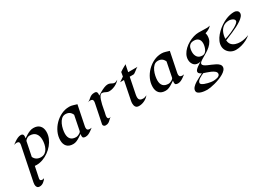

<svg xmlns="http://www.w3.org/2000/svg" viewBox="7 -1690 4220 3036"><g transform="rotate(-30 2117.0 -172.0)"><path d="M170.4 223.6Q170.4 241.7 182.6 248Q194.8 254.4 210.4 254.4Q218.8 254.4 227.5 251.7Q236.3 249 243.7 245.6Q225.1 276.4 191.9 301.8Q158.7 327.1 121.1 327.1Q88.9 327.1 75 308.1Q61 289.1 61 259.3Q61 241.7 64.9 221.2L188.5 -385.7Q189.9 -393.1 190.9 -400.6Q191.9 -408.2 191.9 -416Q191.9 -439 179.2 -447Q166.5 -455.1 145 -455.1Q132.3 -455.1 119.9 -452.1Q107.4 -449.2 95.7 -444.8Q118.2 -461.4 146.2 -481.2Q174.3 -501 204.8 -514.9Q235.4 -528.8 264.2 -528.8Q309.6 -528.8 309.6 -483.4Q309.6 -473.6 308.1 -463.9Q306.6 -454.1 304.7 -444.8Q331.5 -462.4 361.8 -481.2Q392.1 -500 424.8 -512.7Q457.5 -525.4 490.7 -525.4Q564.5 -525.4 604 -483.9Q643.6 -442.4 643.6 -370.1Q643.6 -311.5 620.8 -256.1Q598.1 -200.7 558.6 -153.1Q519 -105.5 468 -69.3Q417 -33.2 360.1 -12.9Q303.2 7.3 246.6 7.3Q230 7.3 213.9 5.4L171.4 211.4Q170.4 217.8 170.4 223.6ZM377.9 -451.7Q354.5 -451.7 331.8 -437Q309.1 -422.4 296.4 -403.3L243.2 -142.1Q259.8 -103 293 -83.5Q326.2 -64 367.7 -64Q412.6 -64 442.9 -85.4Q473.1 -106.9 491.2 -141.6Q509.3 -176.3 517.1 -216.1Q524.9 -255.9 524.9 -292.5Q524.9 -365.2 489.5 -408.4Q454.1 -451.7 377.9 -451.7Z M1209 -112.3Q1209 -86.4 1222.7 -75.7Q1236.3 -64.9 1261.7 -64.9Q1278.3 -64.9 1293.9 -68.4Q1272.9 -52.2 1248.3 -34.2Q1223.6 -16.1 1197 -3.7Q1170.4 8.8 1142.1 8.8Q1118.7 8.8 1103.8 0.5Q1088.9 -7.8 1088.9 -34.2Q1088.9 -43.5 1090.1 -52.5Q1091.3 -61.5 1093.3 -70.3Q1066.9 -53.2 1038.1 -34.2Q1009.3 -15.1 978.5 -2Q947.8 11.2 914.6 11.2Q840.8 11.2 802.5 -29.5Q764.2 -70.3 764.2 -143.1Q764.2 -217.3 795.9 -286.9Q827.6 -356.4 882.1 -412.1Q936.5 -467.8 1005.6 -500.5Q1074.7 -533.2 1148.9 -533.2Q1184.6 -533.2 1218 -522.5Q1251.5 -511.7 1285.2 -502.4L1213.4 -148.9Q1211.4 -140.1 1210.2 -130.9Q1209 -121.6 1209 -112.3ZM1156.7 -383.3Q1125 -461.4 1041 -461.4Q998 -461.4 967.5 -433.3Q937 -405.3 917.7 -362.5Q898.4 -319.8 889.4 -274.7Q880.4 -229.5 880.4 -195.8Q880.4 -130.4 912.4 -95.9Q944.3 -61.5 1010.7 -61.5Q1023.9 -61.5 1044.7 -69.6Q1065.4 -77.6 1083 -90.1Q1100.6 -102.5 1103.5 -116.7Z M2024.4 -523.4Q2002 -495.1 1968.8 -473.4Q1935.5 -451.7 1897.7 -439.5Q1859.9 -427.2 1824.2 -427.2Q1802.7 -427.2 1784.2 -435.8Q1765.6 -444.3 1746.8 -452.9Q1728 -461.4 1707 -461.4Q1686 -461.4 1669.9 -438Q1653.8 -414.6 1641.6 -378.4Q1629.4 -342.3 1620.6 -302.5Q1611.8 -262.7 1606 -229Q1600.1 -195.3 1596.7 -178.2Q1592.8 -159.2 1587.6 -139.9Q1582.5 -120.6 1582.5 -100.6Q1582.5 -85 1589.1 -73.2Q1595.7 -61.5 1613.8 -61.5Q1625.5 -61.5 1639.6 -67.4Q1615.7 -50.3 1598.1 -32Q1580.6 -13.7 1560.1 -1.2Q1539.6 11.2 1505.9 11.2Q1489.3 11.2 1476.1 0.7Q1462.9 -9.8 1462.9 -27.3Q1462.9 -31.7 1463.9 -36.1Q1480.5 -119.6 1498.3 -203.1Q1516.1 -286.6 1532.2 -370.1Q1534.2 -379.9 1535.9 -389.9Q1537.6 -399.9 1537.6 -409.7Q1537.6 -435.1 1523.7 -443.8Q1509.8 -452.6 1486.3 -452.6Q1464.8 -452.6 1441.9 -445.3Q1439.9 -444.3 1438.5 -443.8Q1438.5 -443.8 1441.9 -445.3Q1467.3 -454.1 1483.9 -467.5Q1500.5 -481 1516.4 -494.6Q1532.2 -508.3 1553.5 -517.3Q1574.7 -526.4 1608.9 -526.4Q1655.3 -526.4 1655.3 -481.9Q1655.3 -473.1 1654.5 -464.8Q1653.8 -456.5 1652.3 -448.2Q1679.7 -464.4 1715.1 -484.9Q1750.5 -505.4 1787.4 -520.3Q1824.2 -535.2 1856 -535.2Q1878.4 -535.2 1897 -526.6Q1915.5 -518.1 1931.9 -509.5Q1948.2 -501 1963.9 -501Q1978.5 -501 1995.4 -508.5Q2012.2 -516.1 2024.4 -523.4Z M2405.3 -539.6Q2395.5 -538.1 2380.1 -526.9Q2364.7 -515.6 2346.9 -501.2Q2329.1 -486.8 2312.7 -476.3Q2296.4 -465.8 2285.6 -465.8H2218.8L2161.1 -178.2Q2158.7 -166 2157 -153.3Q2155.3 -140.6 2155.3 -128.4Q2155.3 -91.3 2174.6 -75.4Q2193.8 -59.6 2229.5 -59.6Q2248 -59.6 2265.9 -65.4Q2283.7 -71.3 2299.8 -79.1Q2268.6 -39.1 2218.8 -14.6Q2168.9 9.8 2117.7 9.8Q2075.7 9.8 2058.3 -15.1Q2041 -40 2041 -78.6Q2041 -91.8 2042.5 -105Q2043.9 -118.2 2046.9 -130.9L2113.8 -465.8H2043.5L2126 -521L2139.6 -597.2Q2160.6 -611.8 2181.9 -625.5Q2203.1 -639.2 2225.6 -650.9Q2234.4 -655.3 2243.4 -659.7Q2252.4 -664.1 2259.8 -670.9L2233.4 -539.6Z M2896 -112.3Q2896 -86.4 2909.7 -75.7Q2923.3 -64.9 2948.7 -64.9Q2965.3 -64.9 2981 -68.4Q2960 -52.2 2935.3 -34.2Q2910.6 -16.1 2884 -3.7Q2857.4 8.8 2829.1 8.8Q2805.7 8.8 2790.8 0.5Q2775.9 -7.8 2775.9 -34.2Q2775.9 -43.5 2777.1 -52.5Q2778.3 -61.5 2780.3 -70.3Q2753.9 -53.2 2725.1 -34.2Q2696.3 -15.1 2665.5 -2Q2634.8 11.2 2601.6 11.2Q2527.8 11.2 2489.5 -29.5Q2451.2 -70.3 2451.2 -143.1Q2451.2 -217.3 2482.9 -286.9Q2514.6 -356.4 2569.1 -412.1Q2623.5 -467.8 2692.6 -500.5Q2761.7 -533.2 2835.9 -533.2Q2871.6 -533.2 2905 -522.5Q2938.5 -511.7 2972.2 -502.4L2900.4 -148.9Q2898.4 -140.1 2897.2 -130.9Q2896 -121.6 2896 -112.3ZM2843.8 -383.3Q2812 -461.4 2728 -461.4Q2685.1 -461.4 2654.5 -433.3Q2624 -405.3 2604.7 -362.5Q2585.4 -319.8 2576.4 -274.7Q2567.4 -229.5 2567.4 -195.8Q2567.4 -130.4 2599.4 -95.9Q2631.3 -61.5 2697.8 -61.5Q2710.9 -61.5 2731.7 -69.6Q2752.4 -77.6 2770 -90.1Q2787.6 -102.5 2790.5 -116.7Z M3715.8 -534.2Q3710 -518.6 3688 -503.2Q3666 -487.8 3640.9 -476.3Q3615.7 -464.8 3600.1 -460.4Q3608.4 -438.5 3608.4 -411.1Q3608.4 -357.9 3586.2 -317.4Q3564 -276.9 3528.8 -245.8Q3493.7 -214.8 3454.1 -190.7Q3414.6 -166.5 3379.4 -146.7Q3344.2 -127 3322 -109.4Q3299.8 -91.8 3299.8 -72.8Q3299.8 -54.2 3319.6 -39.1Q3339.4 -23.9 3370.4 -10Q3401.4 3.9 3436.3 18.1Q3471.2 32.2 3502.2 48.8Q3533.2 65.4 3553 86.4Q3572.8 107.4 3572.8 135.3Q3572.8 164.1 3550.5 189.7Q3528.3 215.3 3491.7 236.6Q3455.1 257.8 3411.1 274.7Q3367.2 291.5 3323 303.2Q3278.8 314.9 3241.2 321Q3203.6 327.1 3180.7 327.1Q3162.1 327.1 3132.3 324.2Q3102.5 321.3 3072.8 312.7Q3043 304.2 3022.7 288.1Q3002.4 272 3002.4 246.1Q3002.4 213.4 3028.6 184.8Q3054.7 156.2 3093 132.6Q3131.3 108.9 3169.7 90.1Q3208 71.3 3232.4 58.6Q3216.3 51.3 3198.7 37.6Q3181.2 23.9 3181.2 3.9Q3181.2 -13.2 3196.3 -30.5Q3211.4 -47.9 3233.6 -64.2Q3255.9 -80.6 3277.3 -93.8Q3298.8 -106.9 3312 -114.7Q3300.8 -111.3 3289.1 -109.1Q3277.3 -106.9 3265.6 -106.9Q3209.5 -106.9 3179.9 -145.3Q3150.4 -183.6 3150.4 -235.8Q3150.4 -284.2 3173.3 -327.9Q3196.3 -371.6 3234.9 -408Q3273.4 -444.3 3320.6 -470.7Q3367.7 -497.1 3417 -511.7Q3466.3 -526.4 3509.8 -526.4Q3548.8 -526.4 3587.9 -524.9Q3627 -523.4 3666 -523.4Q3678.7 -523.4 3691.4 -526.4Q3704.1 -529.3 3715.8 -534.2ZM3380.9 -452.6Q3336.4 -452.6 3311.5 -433.6Q3286.6 -414.6 3276.4 -382.3Q3266.1 -350.1 3266.1 -310.5Q3266.1 -252.9 3295.2 -216.3Q3324.2 -179.7 3385.7 -179.7Q3413.1 -179.7 3432.6 -196.5Q3452.1 -213.4 3464.6 -239.3Q3477.1 -265.1 3483.2 -293Q3489.3 -320.8 3489.3 -343.3Q3489.3 -395 3461.4 -423.8Q3433.6 -452.6 3380.9 -452.6ZM3253.4 67.4Q3239.3 73.2 3217.8 83.7Q3196.3 94.2 3174.6 108.4Q3152.8 122.6 3138.4 139.2Q3124 155.8 3124 173.8Q3124 189 3140.9 201.2Q3157.7 213.4 3183.6 223.1Q3209.5 232.9 3238 239.7Q3266.6 246.6 3290.3 250Q3314 253.4 3325.7 253.4Q3341.3 253.4 3363.3 251.5Q3385.3 249.5 3406.5 243.2Q3427.7 236.8 3442.1 224.1Q3456.5 211.4 3456.5 189.9Q3456.5 165.5 3432.4 145.5Q3408.2 125.5 3373.8 110.4Q3339.4 95.2 3305.9 84.5Q3272.5 73.7 3253.4 67.4Z M3827.6 -200.7Q3830.6 -149.9 3856.9 -120.4Q3883.3 -90.8 3924.1 -77.9Q3964.8 -64.9 4009.3 -64.9Q4049.8 -64.9 4090.6 -74.5Q4131.3 -84 4168.9 -99.1Q4133.3 -67.4 4086.2 -43.2Q4039.1 -19 3988 -5.6Q3937 7.8 3889.2 7.8Q3840.3 7.8 3800 -14.4Q3759.8 -36.6 3735.6 -75.4Q3711.4 -114.3 3711.4 -164.1Q3711.4 -181.2 3714.8 -197.3Q3724.6 -245.6 3754.2 -291Q3783.7 -336.4 3825.2 -376Q3866.7 -415.5 3913.1 -445.8Q3959.5 -476.1 4002.4 -494.1Q4039.1 -509.8 4078.4 -518.8Q4117.7 -527.8 4157.7 -527.8Q4187 -527.8 4210.7 -511Q4234.4 -494.1 4234.4 -462.4Q4234.4 -434.6 4210.9 -407Q4187.5 -379.4 4148.9 -353.5Q4110.4 -327.6 4064.5 -304.4Q4018.6 -281.2 3972.7 -261.2Q3926.8 -241.2 3888.4 -225.8Q3850.1 -210.4 3827.6 -200.7ZM4020.5 -451.7Q3955.1 -451.7 3913.1 -419.7Q3871.1 -387.7 3850.3 -336.4Q3829.6 -285.2 3827.6 -227.1Q3844.2 -230.5 3878.2 -242.4Q3912.1 -254.4 3952.9 -272.2Q3993.7 -290 4030.8 -310.8Q4067.9 -331.5 4092 -352.5Q4116.2 -373.5 4116.2 -392.1Q4116.2 -412.1 4099.1 -425.5Q4082 -439 4059.3 -445.3Q4036.6 -451.7 4020.5 -451.7Z"/></g></svg>

Font: Lugrasimo
Style: Regular
Weight: 400
Designer: The DocRepair Project, Astigmatic (AOETI)
Foundry: Google
Version: Version 1.001